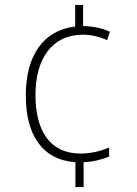

<svg xmlns="http://www.w3.org/2000/svg" viewBox="-20 -744 553 774"><path d="M315 -639V-724H283V-637C157 -623 84 -522 84 -360C84 -201 149 -100 284 -90V10H317V-90C359 -92 394 -102 420 -113V-149C386 -135 347 -125 305 -125C180 -125 123 -218 123 -361C123 -508 190 -604 314 -604C345 -604 380 -597 412 -582L423 -616C392 -630 358 -638 315 -639Z"/></svg>

Font: Noto Sans Myanmar UI SemiCondensed ExtraLight
Style: Regular
Weight: 200
Width: 4
Designer: Monotype Design Team
Foundry: Monotype Imaging Inc.
Version: Version 2.103